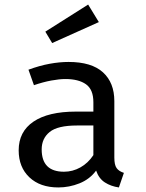

<svg xmlns="http://www.w3.org/2000/svg" viewBox="-20 -811 640 843"><path d="M482 -119Q482 -87 492 -73Q502 -59 524 -52L502 12Q467 7 440.5 -10Q414 -27 402 -62Q374 -24 329 -6Q284 12 236 12Q156 12 109 -32.5Q62 -77 62 -151Q62 -233 127 -277Q192 -321 313 -321H390V-362Q390 -418 357.5 -441Q325 -464 267 -464Q241 -464 205.5 -457.5Q170 -451 129 -437L105 -505Q154 -523 198 -531Q242 -539 281 -539Q382 -539 432 -493.5Q482 -448 482 -367ZM261 -57Q299 -57 333 -76Q367 -95 390 -130V-260H318Q233 -260 198 -231.5Q163 -203 163 -155Q163 -57 261 -57ZM179 -672 367 -791 414 -714 209 -622Z"/></svg>

Font: Wlorlttqgufhjawjgtejqphaquk
Style: Regular
Weight: 400
Monospace: yes
Designer: Carrois Corporate & Edenspiekermann
Foundry: Carrois Corporate GbR & Edenspiekermann AG
Version: Version 2.001